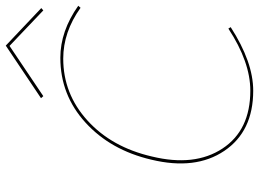

<svg xmlns="http://www.w3.org/2000/svg" viewBox="-136 -756 897 665"><g transform="rotate(-90 312.5 -423.5)"><path d="M486 -839 312 -722 305 -730 487 -852 617 -729 609 -722ZM442 -653Q320 -653 227.5 -569Q135 -485 103 -346Q67 -198 130.5 -101.5Q194 -5 331 -5Q430 -5 546 -81L551 -73Q430 5 331 5Q190 5 122.5 -95Q55 -195 92 -348Q125 -489 220.5 -576Q316 -663 445 -663Q537 -663 625 -601L618 -593Q534 -653 442 -653Z"/></g></svg>

Font: EauTestInfant Hairline
Style: Italic
Weight: 250
Italic angle: -12°
Designer: Christian Thalmann (Catharsis Fonts)
Version: Version 0.001;PS 000.001;hotconv 1.0.88;makeotf.lib2.5.64775